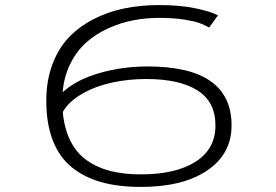

<svg xmlns="http://www.w3.org/2000/svg" viewBox="-20 -726 1090 757"><path d="M562.5 -464Q893 -464 893 -231.5Q893 -119 797.2 -54Q701.5 11 535 11Q446.5 11 379 -8Q311.5 -27 262.5 -67Q213.5 -107 188 -172.8Q162.5 -238.5 162.5 -329Q162.5 -407 186 -470.5Q209.5 -534 250.2 -577.2Q291 -620.5 347.5 -649.8Q404 -679 468.5 -692.5Q533 -706 605 -706Q691.5 -706 751.2 -693.2Q811 -680.5 839.5 -665.5L804.5 -617.5Q785.5 -628 767 -635Q748.5 -642 706.2 -648.8Q664 -655.5 608 -655.5Q555 -655.5 504.5 -645.8Q454 -636 405.5 -613.8Q357 -591.5 319.8 -558.2Q282.5 -525 257.2 -474.5Q232 -424 227 -362Q279.5 -411 370.5 -437.5Q461.5 -464 562.5 -464ZM556.5 -414.5Q487.5 -414.5 423 -400.8Q358.5 -387 305 -356.8Q251.5 -326.5 227.5 -284.5Q233.5 -218.5 257.5 -170.8Q281.5 -123 321.8 -94.2Q362 -65.5 414.8 -52Q467.5 -38.5 535 -38.5Q673 -38.5 751.2 -88.5Q829.5 -138.5 829.5 -231.5Q829.5 -325 758.2 -369.8Q687 -414.5 556.5 -414.5Z"/></svg>

Font: League Mono Extended UltraLight
Style: Regular
Weight: 200
Width: 9
Designer: Tyler Finck
Foundry: The League of Moveable Type / Tyler Finck
Version: Version 2.210